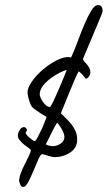

<svg xmlns="http://www.w3.org/2000/svg" viewBox="-20 -626 423 754"><path d="M383 -582Q383 -580 377.5 -565.5Q372 -551 363 -530.5Q354 -510 344.5 -486.5Q335 -463 326 -442.5Q317 -422 311.5 -408.5Q306 -395 306 -394Q306 -390 310.5 -385Q315 -380 320.5 -374Q326 -368 330.5 -359.5Q335 -351 335 -340Q335 -334 330.5 -327Q326 -320 317 -316Q315 -321 305 -331.5Q295 -342 289 -346Q284 -338 273 -312.5Q262 -287 250.5 -258.5Q239 -230 229.5 -207Q220 -184 219 -181Q230 -170 241.5 -159Q253 -148 262 -136Q271 -124 277 -110Q283 -96 283 -77Q283 -45 255.5 -27Q228 -9 194 -9Q190 -9 182 -11Q174 -13 166.5 -15Q159 -17 153 -19Q147 -21 147 -21Q140 -21 131 -1Q122 19 112 43.5Q102 68 91.5 88Q81 108 71 108Q63 108 59 97.5Q55 87 55 86Q55 72 62 53.5Q69 35 78 17.5Q87 0 94 -15Q101 -30 101 -36Q101 -39 93 -44.5Q85 -50 75.5 -57.5Q66 -65 58 -74.5Q50 -84 50 -95Q50 -103 57 -115Q64 -127 75 -127Q78 -127 82 -123Q86 -119 86 -116Q86 -113 83.5 -110Q81 -107 81 -104Q81 -101 85.5 -95.5Q90 -90 96 -85Q102 -80 107.5 -76Q113 -72 116 -72Q120 -72 128 -87Q136 -102 144 -119.5Q152 -137 157.5 -152Q163 -167 163 -167Q161 -168 153.5 -172.5Q146 -177 137.5 -182.5Q129 -188 120.5 -194Q112 -200 108 -204Q103 -209 99.5 -217.5Q96 -226 93.5 -234.5Q91 -243 89.5 -250.5Q88 -258 88 -262Q88 -281 105 -305.5Q122 -330 147 -351.5Q172 -373 199.5 -387.5Q227 -402 247 -402Q251 -402 259 -400Q271 -425 284 -460.5Q297 -496 310.5 -528Q324 -560 337.5 -583Q351 -606 365 -606Q383 -606 383 -582ZM242 -351Q234 -350 216.5 -341.5Q199 -333 181 -320Q163 -307 149.5 -290Q136 -273 136 -255Q136 -250 139.5 -242Q143 -234 148.5 -226Q154 -218 161 -212Q168 -206 176 -206Q179 -206 189.5 -228Q200 -250 211.5 -277Q223 -304 232.5 -327Q242 -350 242 -351ZM231 -78Q233 -84 233 -88Q233 -97 228.5 -107Q224 -117 219 -125Q214 -133 209.5 -138.5Q205 -144 204 -144Q192 -124 181.5 -102.5Q171 -81 160 -59Q165 -56 173.5 -54Q182 -52 186 -52Q201 -52 214 -59.5Q227 -67 231 -78Z"/></svg>

Font: Reenie Beanie
Style: Regular
Weight: 500
Designer: James Grieshaber
Foundry: James Grieshaber
Version: Version 1.000